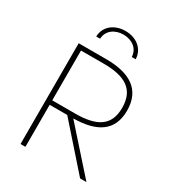

<svg xmlns="http://www.w3.org/2000/svg" viewBox="-211 -1030 1056 1155"><g transform="rotate(30 317.0 -452.5)"><path d="M111 0H145V-292H267L525 0H569L309 -292C469 -294 566 -351 566 -494C566 -640 466 -700 302 -700H111ZM303 -323H145V-669H303C452 -669 532 -621 532 -494C532 -368 452 -323 303 -323ZM182 -788H209C211 -845 259 -880 319 -880C379 -880 427 -845 429 -788H456C454 -860 394 -905 319 -905C244 -905 184 -860 182 -788Z"/></g></svg>

Font: Chess Sans ExtraLight
Style: Regular
Weight: 275
Designer: Wolf Bōese
Foundry: Wolf Bōese
Version: Version 7.223;Glyphs 3.3 (3306)